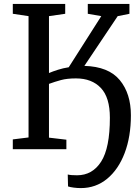

<svg xmlns="http://www.w3.org/2000/svg" viewBox="-20 -763 707 982"><path d="M582 -680.5 411.5 -426Q535.5 -422.5 592.5 -353.5Q649.5 -284.5 649.5 -173.5Q649.5 -64 617.5 20Q585.5 104 527.8 151.5Q470 199 393.5 199Q375.5 199 356.5 196.5Q337.5 194 328 190.5L326.5 129.5Q341.5 133.5 374 133.5Q452.5 133.5 497.2 63.8Q542 -6 542 -161Q542 -264.5 495.8 -313.2Q449.5 -362 368.5 -362Q323 -362 291.8 -353.5Q260.5 -345 230.5 -334V-59L319.5 -48.5V0H45.5V-50L126 -60V-680.5L45.5 -692.5V-743H313.5V-692.5L230.5 -680.5V-389.5Q250.5 -398 276.5 -406.2Q302.5 -414.5 331.5 -419L498 -680.5L429 -692.5V-743H642V-692.5Z"/></svg>

Font: Merriweather
Style: Regular
Weight: 400
Designer: Eben Sorkin
Foundry: Eben Sorkin
Version: Version 2.100; ttfautohint (v1.7.19-72a1) -l 8 -r 50 -G 200 